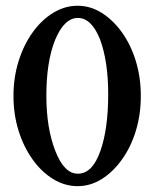

<svg xmlns="http://www.w3.org/2000/svg" viewBox="-20 -638 533 661"><path d="M247.1 2.9Q203.1 2.9 163.1 -21.5Q123 -45.9 92.3 -88.9Q61.5 -131.8 43.9 -188Q26.4 -244.1 26.4 -307.6Q26.4 -371.1 43.9 -427.2Q61.5 -483.4 92.3 -526.4Q123 -569.3 163.1 -593.8Q203.1 -618.2 247.1 -618.2Q291 -618.2 330.1 -593.8Q369.1 -569.3 399.9 -526.4Q430.7 -483.4 447.8 -427.2Q464.8 -371.1 464.8 -307.6Q464.8 -244.1 447.8 -188Q430.7 -131.8 399.9 -88.9Q369.1 -45.9 330.1 -21.5Q291 2.9 247.1 2.9ZM248 -40Q297.9 -40 325.2 -117.2Q352.5 -193.4 352.5 -313.5Q352.5 -426.8 324.2 -502.9Q294.9 -576.2 248 -576.2Q201.2 -576.2 169.9 -501Q139.6 -425.8 139.6 -308.6Q139.6 -196.3 170.9 -117.2Q201.2 -40 248 -40Z"/></svg>

Font: Crimson Text SemiBold
Style: Regular
Weight: 600
Designer: Sebastian Kosch
Foundry: Sebastian Kosch
Version: Version 1.100; ttfautohint (v1.8.4)